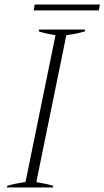

<svg xmlns="http://www.w3.org/2000/svg" viewBox="-20 -831 463 851"><path d="M134 -811H423L418 -785H129ZM12 -7Q41 -17 93 -24L226 -675Q177 -683 152 -692L153 -700H357L356 -692Q326 -682 274 -675L141 -24Q190 -16 216 -7L215 0H11Z"/></svg>

Font: Trirong ExtraLight
Style: Italic
Weight: 275
Italic angle: -12°
Designer: Katatrad Team
Foundry: CadsonDemak
Version: Version 1.003